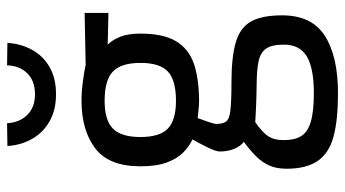

<svg xmlns="http://www.w3.org/2000/svg" viewBox="-242 -524 1000 557"><g transform="rotate(-90 258.5 -246.0)"><path d="M266 234Q188 234 140 221Q92 208 69.5 175Q47 142 47 85Q47 56 56 35.5Q65 15 82 -2.5Q99 -20 125 -39Q112 -49 104.5 -67.5Q97 -86 97 -109Q97 -120 109 -144.5Q121 -169 132 -188Q111 -198 93.5 -215.5Q76 -233 65 -263Q54 -293 54 -339Q54 -431 106.5 -470.5Q159 -510 244 -510Q271 -510 301 -506Q331 -502 348 -498L499 -501V-432L407 -434Q421 -420 430 -397.5Q439 -375 439 -339Q439 -273 417 -236Q395 -199 351.5 -184Q308 -169 242 -169Q235 -169 218.5 -170.5Q202 -172 194 -173Q189 -160 183 -142.5Q177 -125 177 -119Q177 -100 184 -90.5Q191 -81 217 -78Q243 -75 298 -75Q369 -75 412 -63Q455 -51 473.5 -19.5Q492 12 492 72Q492 158 432.5 196Q373 234 266 234ZM266 164Q339 164 373 143.5Q407 123 407 77Q407 42 395.5 25.5Q384 9 358 3.5Q332 -2 288 -2Q278 -2 262.5 -2.5Q247 -3 230.5 -3.5Q214 -4 200.5 -5Q187 -6 182 -6Q152 15 141 32Q130 49 130 77Q130 108 141.5 127Q153 146 183 155Q213 164 266 164ZM244 -236Q304 -236 329 -259.5Q354 -283 354 -339Q354 -395 329 -419Q304 -443 244 -443Q188 -443 163.5 -419Q139 -395 139 -339Q139 -283 163.5 -259.5Q188 -236 244 -236ZM263 -584Q217 -584 184 -603Q151 -622 133 -654.5Q115 -687 113 -725L179 -726Q181 -690 203 -667.5Q225 -645 263 -645Q302 -645 324 -667.5Q346 -690 347 -726L412 -725Q410 -687 392.5 -654.5Q375 -622 342.5 -603Q310 -584 263 -584Z"/></g></svg>

Font: Cairo Medium
Style: Regular
Weight: 500
Designer: Mohamed Gaber, Accademia di Belle Arti di Urbino
Foundry: Kief Type Foundry, Accademia di Belle Arti di Urbino
Version: Version 3.117